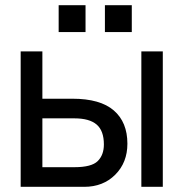

<svg xmlns="http://www.w3.org/2000/svg" viewBox="-20 -723 720 743"><path d="M144 -524V-341H257H260Q368 -341 420.5 -295.5Q473 -250 473 -167Q473 -94 426 -47Q379 0 306 0H60V-524ZM144 -76H268Q334 -76 358 -99.5Q382 -123 382 -164Q382 -217 354 -241Q326 -265 268 -265H144ZM610 -524V0H527V-524ZM311 -703V-599H207V-703ZM490 -703V-599H386V-703Z"/></svg>

Font: ColatingCofangSans
Style: Regular
Weight: 400
Foundry: GNU
Version: Version 412.227;June 27, 2022;FontCreator 11.0.0.2412 32-bit